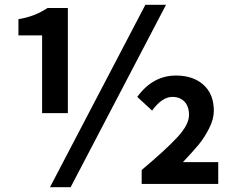

<svg xmlns="http://www.w3.org/2000/svg" viewBox="-20 -774 987 808"><path d="M157.2 -297.9V-625H57.6V-693.4Q126 -704.1 179.7 -740.2H265.6V-297.9ZM190.4 13.7 591.8 -753.9H678.7L277.3 13.7ZM576.2 0V-58.6Q680.7 -146.5 728 -198.2Q775.4 -250 775.4 -290Q775.4 -326.2 756.3 -346.2Q737.3 -366.2 705.1 -366.2Q662.1 -366.2 620.1 -308.6L557.6 -366.2Q623 -456.1 720.7 -456.1Q793 -456.1 836.4 -417Q879.9 -377.9 879.9 -307.6Q879.9 -272.5 859.9 -233.4Q839.8 -194.3 817.4 -167Q794.9 -139.6 750 -91.8H898.4V0Z"/></svg>

Font: Nasu
Style: Bold
Weight: 700
Designer: Ryoko NISHIZUKA (kana &amp; ideographs); Paul D. Hunt (Latin, Greek &amp; Cyrillic); Wenlong ZHANG (bopomofo); Sandoll C
Version: Version 2014.1215